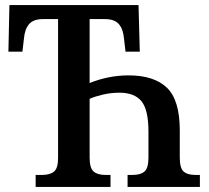

<svg xmlns="http://www.w3.org/2000/svg" viewBox="-20 -734 821 754"><path d="M120 -47H145Q176 -47 192 -60Q208 -73 208 -113V-659H149Q111 -659 94 -639Q77 -619 74 -582L68 -531H13L17 -714H524L529 -531H473L467 -582Q464 -619 447 -639Q430 -659 392 -659H332V-408Q407 -438 485 -438Q585 -438 635.5 -389.5Q686 -341 686 -222V-115Q686 -74 701 -60.5Q716 -47 748 -47H765V0H481V-47H500Q532 -47 547.5 -60.5Q563 -74 563 -115V-217Q563 -303 535.5 -336.5Q508 -370 449 -370Q416 -370 384 -362.5Q352 -355 332 -346V-115Q332 -74 347.5 -60.5Q363 -47 394 -47H414V0H120Z"/></svg>

Font: Noto Serif NarrowSemiBold
Style: Regular
Weight: 600
Width: 4
Designer: Monotype Design Team
Foundry: Monotype Imaging Inc.
Version: Version 1.001